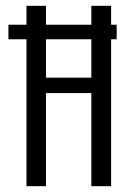

<svg xmlns="http://www.w3.org/2000/svg" viewBox="-20 -640 428 660"><path d="M9 -505V-555H71V-620H138V-555H294V-620H362V-555H381V-505H362V0H294V-320H138V0H71V-505ZM138 -373H294V-505H138Z"/></svg>

Font: Smooch Sans Medium
Style: Regular
Weight: 500
Designer: Robert E. Leuschke
Foundry: Robert E. Leuschke
Version: Version 1.010; ttfautohint (v1.8.3)